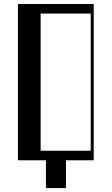

<svg xmlns="http://www.w3.org/2000/svg" viewBox="-20 -804 560 963"><path d="M70 -784H450V0H70ZM435 -48V-736H183.8V-48ZM210.4 0H311V139.4H210.4Z"/></svg>

Font: Facade Sud
Style: Regular
Weight: 100
Designer: Éléonore Fines
Foundry: Velvetyne Type Foundry
Version: Version 1.001;Glyphs 3.2 (3202)